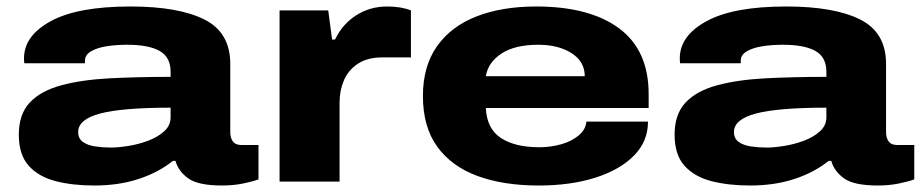

<svg xmlns="http://www.w3.org/2000/svg" viewBox="-20 -560 2839 592"><path d="M270 12Q204 12 151.5 -1.5Q99 -15 68.5 -49Q38 -83 38 -145Q38 -208 72 -244Q106 -280 169 -297Q232 -314 317.5 -318.5Q403 -323 506 -323V-339Q506 -384 472 -403Q438 -422 372 -422Q339 -422 309.5 -417.5Q280 -413 261 -402Q242 -391 242 -373V-365H55Q54 -372 54 -380Q54 -450 137 -495Q220 -540 382 -540Q530 -540 610 -500Q690 -460 690 -363V-152Q690 -135 698 -124Q706 -113 723 -113H777V-7Q762 -1 731 5.5Q700 12 665 12Q591 12 560.5 -10Q530 -32 521 -64H513Q470 -29 408.5 -8.5Q347 12 270 12ZM322 -105Q344 -105 375.5 -110Q407 -115 436.5 -126Q466 -137 486 -155Q506 -173 506 -198V-228Q357 -228 289 -210Q221 -192 221 -153Q221 -133 235.5 -122.5Q250 -112 273.5 -108.5Q297 -105 322 -105Z M842 0V-528H992L1004 -438H1013Q1036 -486 1078.5 -513Q1121 -540 1174 -540Q1216 -540 1247 -528V-383H1159Q1113 -383 1083.5 -363.5Q1054 -344 1040.5 -312.5Q1027 -281 1027 -244V0Z M1641 12Q1532 12 1452 -17.5Q1372 -47 1328 -108Q1284 -169 1284 -264Q1284 -356 1327.5 -417.5Q1371 -479 1449.5 -509.5Q1528 -540 1633 -540Q1798 -540 1889 -472.5Q1980 -405 1980 -270V-227H1478Q1481 -163 1524.5 -134.5Q1568 -106 1643 -106Q1679 -106 1711.5 -115.5Q1744 -125 1765 -143Q1786 -161 1788 -185H1978Q1978 -124 1934.5 -80Q1891 -36 1815 -12Q1739 12 1641 12ZM1478 -325H1783Q1783 -370 1742.5 -396Q1702 -422 1639 -422Q1568 -422 1526.5 -395Q1485 -368 1478 -325Z M2292 12Q2226 12 2173.5 -1.5Q2121 -15 2090.5 -49Q2060 -83 2060 -145Q2060 -208 2094 -244Q2128 -280 2191 -297Q2254 -314 2339.5 -318.5Q2425 -323 2528 -323V-339Q2528 -384 2494 -403Q2460 -422 2394 -422Q2361 -422 2331.5 -417.5Q2302 -413 2283 -402Q2264 -391 2264 -373V-365H2077Q2076 -372 2076 -380Q2076 -450 2159 -495Q2242 -540 2404 -540Q2552 -540 2632 -500Q2712 -460 2712 -363V-152Q2712 -135 2720 -124Q2728 -113 2745 -113H2799V-7Q2784 -1 2753 5.5Q2722 12 2687 12Q2613 12 2582.5 -10Q2552 -32 2543 -64H2535Q2492 -29 2430.5 -8.5Q2369 12 2292 12ZM2344 -105Q2366 -105 2397.5 -110Q2429 -115 2458.5 -126Q2488 -137 2508 -155Q2528 -173 2528 -198V-228Q2379 -228 2311 -210Q2243 -192 2243 -153Q2243 -133 2257.5 -122.5Q2272 -112 2295.5 -108.5Q2319 -105 2344 -105Z"/></svg>

Font: Archivo Expanded ExtraBold
Style: Regular
Weight: 800
Width: 7
Designer: Hector Gatti
Foundry: Omnibus-Type
Version: Version 2.001; ttfautohint (v1.8.3)